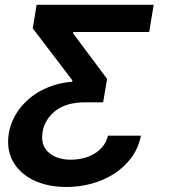

<svg xmlns="http://www.w3.org/2000/svg" viewBox="-20 -565 686 777"><path d="M15.6 -24.5Q19.9 -50.4 30.2 -74.9Q40.5 -99.4 57.5 -122.5Q74.6 -145.2 96.4 -164.2Q118.3 -183.2 145.2 -197.8Q172.2 -212.4 203.8 -221.8Q235.4 -231.2 272 -234.4L272.7 -240.1L112.6 -450.3L128.2 -545.5H601.9L583.8 -435.4H276.3L275.6 -430.4L413.4 -245.7L397.4 -150.9H325.6Q247.2 -150.9 203.8 -116.1Q160.9 -81.7 152.3 -31.2Q143.5 22.4 176.5 51.8Q210.2 81.3 267 81.3Q291.2 81.3 315.3 75.6Q339.5 70 360.1 58.1Q380.7 46.2 395.8 27.9Q410.9 9.6 416.9 -16H550.4Q539.8 36.2 510.1 75.1Q480.5 114 439.1 139.9Q397.7 165.8 348.5 178.8Q299.4 191.8 249.6 191.8Q173.7 191.8 115.8 164.4Q87.7 150.6 66.6 131.4Q45.5 112.2 32.3 88.2Q19.2 64.3 14.7 35.9Q10.3 7.5 15.6 -24.5Z"/></svg>

Font: Inter P Semi Bold
Style: Italic
Weight: 600
Italic angle: 9.39999°
Designer: Rasmus Andersson
Foundry: rsms
Version: Version 3.018;git-588b23468